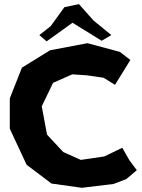

<svg xmlns="http://www.w3.org/2000/svg" viewBox="-20 -895 685 927"><path d="M609.4 -605.5 558.6 -644.5 402.3 -686.5 221.7 -652.3 85.9 -568.4 27.3 -419.9V-273.4L108.4 -99.6L228.5 -8.8L375 11.7L528.3 -6.8L589.8 -30.3L640.6 -73.2L605.5 -120.1L570.3 -181.6L483.4 -139.6L370.1 -123L285.2 -161.1L207 -245.1L181.6 -381.8L236.3 -495.1L329.1 -536.1L400.4 -531.2L480.5 -519.5L535.2 -485.4L578.1 -554.7ZM169.9 -725.6 205.1 -695.3 330.1 -785.2 470.7 -698.2 517.6 -725.6 431.6 -795.9 361.3 -875 291 -860.4 224.6 -768.6Z"/></svg>

Font: MaokenAssortedSans-Lite
Style: Lite
Weight: 400
Version: Version 1.400